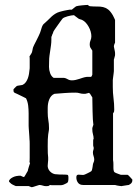

<svg xmlns="http://www.w3.org/2000/svg" viewBox="-20 -763 579 792"><path d="M17.1 -14.2Q17.1 -20 22 -24.4Q26.9 -28.8 33.4 -32Q40 -35.2 46.9 -36.6Q53.7 -38.1 57.6 -38.1H65.4Q66.4 -37.1 71.8 -34.9Q77.1 -32.7 78.1 -32.7Q79.6 -32.7 81.3 -35.4Q83 -38.1 85.2 -41.7Q87.4 -45.4 89.8 -49.8Q92.3 -54.2 94.7 -58.1Q94.7 -61.5 95.7 -63.5Q97.7 -70.3 99.6 -76.9Q101.6 -83.5 104 -90.3Q103.5 -91.8 103 -92.3Q102.5 -92.8 101.6 -93.8Q102.5 -99.1 102.5 -112.3Q102.5 -125.5 102.5 -141.1Q102.5 -156.2 102.5 -169.4Q102.5 -182.6 101.6 -188.5Q101.6 -190.4 101.1 -198.5Q100.6 -206.5 99.9 -216.1Q99.1 -225.6 98.6 -233.9Q98.1 -242.2 98.1 -244.1V-294.9Q98.1 -311.5 96.2 -327.6Q94.2 -343.8 87.4 -357.4Q85 -358.9 78.4 -362.1Q71.8 -365.2 64.5 -368.9Q57.1 -372.6 50.5 -375.7Q43.9 -378.9 41 -379.9Q37.1 -382.3 36.4 -384.3Q35.6 -386.2 35.6 -390.1V-394.5Q36.6 -396 38.8 -398.2Q41 -400.4 43.2 -402.6Q45.4 -404.8 47.4 -406.7Q49.3 -408.7 50.3 -408.7Q51.3 -409.2 54.7 -409.7Q58.1 -410.2 62.3 -410.9Q66.4 -411.6 69.8 -412.1Q73.2 -412.6 73.7 -413.1Q81.5 -417 86.7 -424.3Q91.8 -431.6 95 -440.4Q98.1 -449.2 99.6 -458.3Q101.1 -467.3 101.6 -474.6Q102.5 -478 102.5 -485.8Q102.5 -493.7 102.5 -502.4Q102.5 -511.7 102.5 -519.5Q102.5 -527.3 101.6 -530.3Q103.5 -532.7 106.7 -538.1Q109.9 -543.5 110.8 -544.9Q111.3 -545.9 112.3 -549.3Q113.3 -552.7 114 -556.9Q114.7 -561 115.5 -564.5Q116.2 -567.9 116.7 -568.4Q117.2 -570.3 121.3 -578.6Q125.5 -586.9 130.4 -596.4Q135.3 -606 139.2 -614.3Q143.1 -622.6 144 -625Q144.5 -626 146 -630.1Q147.5 -634.3 148.9 -638.9Q150.4 -643.6 151.6 -647.7Q152.8 -651.9 153.3 -652.8Q156.2 -659.7 159.2 -663.1Q162.1 -666.5 168.5 -671.4Q174.3 -676.3 180.7 -682.9Q187 -689.5 193.8 -695.6Q200.7 -701.7 208.5 -706.5Q216.3 -711.4 225.1 -713.9Q226.6 -714.4 231.9 -715.8Q237.3 -717.3 243.9 -718.8Q250.5 -720.2 257.1 -721.4Q263.7 -722.7 267.1 -723.1H276.4Q276.9 -723.6 279.5 -725.8Q282.2 -728 285.4 -730.5Q288.6 -732.9 291.3 -735.1Q293.9 -737.3 294.9 -737.3Q297.4 -738.3 304.2 -739.3Q311 -740.2 318.6 -741Q326.2 -741.7 332.8 -742.2Q339.4 -742.7 342.3 -742.7Q343.3 -741.2 346.4 -739.3Q349.6 -737.3 351.6 -737.3Q367.7 -735.8 380.9 -736.1Q394 -736.3 405 -733.9Q416 -731.4 425.8 -724.1Q435.5 -716.8 445.3 -700.2Q447.3 -696.3 450.9 -689Q454.6 -681.6 454.6 -680.7V-586.9Q453.6 -585.9 451.7 -580.6Q449.7 -575.2 449.7 -572.8Q449.7 -571.8 450.4 -567.9Q451.2 -564 452.1 -559.3Q453.1 -554.7 453.9 -550.5Q454.6 -546.4 454.6 -544.9V-535.6Q454.6 -534.7 453.9 -532.2Q453.1 -529.8 452.4 -526.6Q451.7 -523.4 450.9 -520.8Q450.2 -518.1 449.7 -517.1V-469.7Q449.7 -468.3 449 -462.6Q448.2 -457 447.5 -450.7Q446.8 -444.3 446 -439.2Q445.3 -434.1 445.3 -432.6V-403.8Q445.3 -380.4 448.2 -357.7Q451.2 -335 451.2 -311.5Q451.2 -307.1 450.7 -303.7Q450.2 -300.3 446.3 -295.4V-103Q447.3 -98.1 447.5 -93.8Q447.8 -89.4 447.8 -85V-69.8Q447.8 -63 449.7 -56.6Q449.7 -55.7 451.2 -54Q452.6 -52.2 453.6 -51.8Q455.1 -50.8 459.2 -49.1Q463.4 -47.4 467.5 -45.9Q471.7 -44.4 474.9 -43.2Q478 -42 478.5 -42H506.3Q507.3 -42 509.8 -39.6Q512.2 -37.1 515.1 -34.2Q518.1 -31.2 520.8 -28.1Q523.4 -24.9 524.9 -23.4Q525.9 -23.4 525.9 -21.7Q525.9 -20 525.9 -18.6Q525.9 -12.2 522 -7.8Q518.1 -3.4 511.2 0Q510.7 0 507.3 0.5Q503.9 1 499.3 1.7Q494.6 2.4 490 3.2Q485.4 3.9 482.4 4.4Q481.9 4.9 481.4 4.9H480L478.5 4.4Q477.1 4.4 473.4 3.9Q469.7 3.4 465.8 2.7Q461.9 2 458.7 1.2Q455.6 0.5 454.6 0H322.8Q308.6 0 301.8 -9.3Q294.9 -18.6 294.9 -31.2Q294.9 -38.1 297.4 -40.3Q299.8 -42.5 304.2 -42.5Q307.6 -42.5 311.8 -42Q315.9 -41.5 319.8 -41.5Q321.8 -41.5 324 -41.5Q326.2 -41.5 328.1 -42.5Q328.6 -42.5 332.8 -44.4Q336.9 -46.4 342 -48.8Q347.2 -51.3 351.6 -53.7Q356 -56.2 357.4 -57.6Q358.4 -58.6 359.4 -62.3Q360.4 -65.9 361.1 -69.8Q361.8 -73.7 362.3 -77.1Q362.8 -80.6 362.8 -81.1Q363.3 -87.9 366 -93Q368.7 -98.1 368.7 -105Q368.7 -111.3 366 -119.1Q363.3 -127 363.3 -133.3Q363.3 -139.2 364.7 -142.8Q366.2 -146.5 366.7 -152.8Q366.7 -153.8 365.5 -157.5Q364.3 -161.1 364.3 -163.1V-181.6Q364.3 -187.5 365.2 -188.5L365.7 -189Q365.7 -189.5 366 -189.7Q366.2 -189.9 366.2 -190.9Q366.2 -199.7 363.5 -209.2Q360.8 -218.8 360.8 -229V-234.9Q360.8 -235.4 361.6 -237.5Q362.3 -239.7 363 -241.9Q363.8 -244.1 364.5 -246.3Q365.2 -248.5 365.2 -249V-249.5Q365.2 -250.5 364.5 -254.9Q363.8 -259.3 363 -271Q362.3 -282.7 361.8 -304.4Q361.3 -326.2 360.8 -361.3Q360.8 -362.3 356.9 -367.4Q353 -372.6 351.6 -376Q350.6 -377 349.1 -378.4Q347.7 -379.9 346.7 -379.9Q345.2 -379.9 339.4 -377.9Q333.5 -376 331.5 -376H325.7Q316.4 -376 308.8 -378.4Q301.3 -380.9 291.5 -380.9Q270 -380.9 249 -379.4Q228 -377.9 204.6 -376Q196.8 -373 191.4 -366.7Q186 -360.4 182.9 -352.3Q179.7 -344.2 178.2 -335.2Q176.8 -326.2 176.8 -317.4V-298.8Q176.8 -282.2 179.4 -267.3Q182.1 -252.4 182.1 -236.3V-230.5Q182.1 -229 181.6 -225.6Q181.2 -222.2 180.4 -218Q179.7 -213.9 179.2 -210.7Q178.7 -207.5 178.7 -207Q177.7 -201.2 177.2 -188Q176.8 -174.8 176.8 -159.7Q176.8 -144 177.2 -131.3Q177.7 -118.7 178.7 -113.3V-109.9V-103Q178.7 -97.2 177.7 -91.6Q176.8 -85.9 176.8 -80.1Q176.3 -75.2 178.5 -68.6Q180.7 -62 185.8 -56.4Q190.9 -50.8 198.5 -47.1Q206.1 -43.5 215.8 -43.9Q217.8 -43.5 223.6 -43.2Q229.5 -43 236.1 -43Q242.7 -43 248.8 -42.7Q254.9 -42.5 257.8 -42Q260.3 -41.5 261.2 -38.8Q262.2 -36.1 262.2 -33.7V-23.4Q262.2 -19.5 261.2 -15.6Q260.3 -11.7 257.8 -9.3Q256.3 -8.3 253.7 -6.8Q251 -5.4 247.8 -3.9Q244.6 -2.4 241.9 -1.2Q239.3 0 237.8 0Q235.4 1 228 1Q220.7 1 212.4 1Q204.1 1 196.8 1Q189.5 1 186 0Q182.1 3.9 178.7 4.4Q175.3 4.9 169.9 4.9Q163.1 4.9 156 2.4Q148.9 0 142.1 0Q140.1 0.5 135.5 2Q130.9 3.4 125.7 5.1Q120.6 6.8 116.5 8.1Q112.3 9.3 110.8 9.3Q109.9 9.3 104.5 7.1Q99.1 4.9 98.1 4.4H44.9Q44.9 4.4 42.5 3.4Q40 2.4 37.1 1Q34.2 -0.5 31 -2Q27.8 -3.4 26.4 -4.9Q24.4 -6.3 20.8 -10Q17.1 -13.7 17.1 -14.2ZM243.7 -441.9Q251.5 -440.9 259 -436.3Q266.6 -431.6 276.4 -431.6Q284.2 -431.6 292 -433.3Q299.8 -435.1 307.1 -437.5Q314.5 -439.9 322 -442.4Q329.6 -444.8 337.4 -445.8H356Q356.9 -446.8 358.9 -450.4Q360.8 -454.1 360.8 -455.1V-554.2Q354.5 -563 352.3 -567.6Q350.1 -572.3 350.1 -580.6Q350.1 -588.9 353.5 -596.7Q356.9 -604.5 356.9 -613.3Q356.9 -622.6 354 -632.8Q351.1 -643.1 345.9 -652.3Q340.8 -661.6 334 -669.2Q327.1 -676.8 318.8 -680.7Q317.9 -681.2 315.7 -681.9Q313.5 -682.6 311 -683.3Q308.6 -684.1 306.6 -684.8Q304.7 -685.5 304.2 -686Q303.2 -686.5 300.5 -688.7Q297.9 -690.9 294.7 -693.1Q291.5 -695.3 288.8 -697.5Q286.1 -699.7 285.6 -700.2H283.2Q279.8 -700.2 272.9 -699Q266.1 -697.8 259 -695.8Q252 -693.8 245.8 -691.2Q239.7 -688.5 237.8 -686Q234.4 -681.6 228.5 -673.6Q222.7 -665.5 216.8 -657.2Q210.9 -648.9 206.3 -642.3Q201.7 -635.7 201.2 -634.3Q200.7 -633.8 200 -631.6Q199.2 -629.4 198.5 -627Q197.8 -624.5 196.8 -622.6Q195.8 -620.6 195.3 -620.1Q195.3 -619.1 194.1 -615.5Q192.9 -611.8 191.9 -610.8V-599.6Q191.9 -587.9 190.4 -576.9Q189 -565.9 187.3 -555.2Q185.5 -544.4 184.1 -533.4Q182.6 -522.5 182.6 -510.3Q182.6 -505.9 182.4 -500Q182.1 -494.1 182.1 -487.3Q182.1 -474.1 186.8 -461.2Q191.4 -448.2 201.2 -441.9Z"/></svg>

Font: IM FELL English
Style: Regular
Weight: 400
Designer: Igino Marini
Foundry: Igino Marini
Version: 3.00